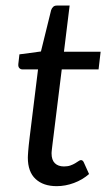

<svg xmlns="http://www.w3.org/2000/svg" viewBox="-20 -652 376 680"><path d="M78.6 -93.8Q78.6 -96.7 78.9 -101.8Q79.1 -106.9 79.8 -115.7Q80.6 -124.5 81.8 -137.5Q83 -150.4 85.4 -168.9L114.7 -406.2H59.6Q52.7 -406.2 48.3 -411.1Q43.9 -416 44.9 -425.3L48.8 -459.5L125 -469.7L161.1 -616.2Q163.6 -623.5 168.5 -627.9Q173.3 -632.3 181.2 -632.3H226.6L206.5 -468.8H336.4L329.1 -406.2H198.7L169.9 -173.3Q167.5 -154.3 166 -142.3Q164.6 -130.4 163.8 -123.5Q163.1 -116.7 162.8 -113.5Q162.6 -110.4 162.6 -108.9Q162.6 -85.4 174.3 -74Q186 -62.5 206.5 -62.5Q219.7 -62.5 229.2 -65.9Q238.8 -69.3 246.1 -73.7Q253.4 -78.1 258.3 -81.5Q263.2 -85 266.6 -85Q273.4 -85 276.9 -76.7L295.4 -35.6Q272 -15.1 241.7 -3.9Q211.4 7.3 180.7 7.3Q133.3 7.3 106 -18.1Q78.6 -43.5 78.6 -93.8Z"/></svg>

Font: Carlito
Style: Italic
Weight: 400
Italic angle: -7°
Designer: Lukasz Dziedzic
Foundry: tyPoland Lukasz Dziedzic
Version: Version 1.104